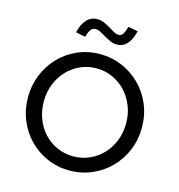

<svg xmlns="http://www.w3.org/2000/svg" viewBox="-130 -1027 1072 1151"><g transform="rotate(15 405.5 -451.0)"><path d="M52 0ZM759 -350Q759 -274 731.5 -208Q704 -142 656 -93.5Q608 -45 543.5 -17Q479 11 405 11Q331 11 266.5 -17Q202 -45 154.5 -93.5Q107 -142 79.5 -208Q52 -274 52 -350Q52 -424 78.5 -489.5Q105 -555 152.5 -604.5Q200 -654 264.5 -682.5Q329 -711 405 -711Q477 -711 541.5 -683.5Q606 -656 654.5 -607.5Q703 -559 731 -493Q759 -427 759 -350ZM661 -350Q661 -407 641.5 -456.5Q622 -506 587.5 -543Q553 -580 506.5 -601.5Q460 -623 405 -623Q352 -623 305.5 -602Q259 -581 224.5 -544.5Q190 -508 170 -458Q150 -408 150 -350Q150 -292 169.5 -242Q189 -192 223 -155.5Q257 -119 304 -98Q351 -77 405 -77Q458 -77 504.5 -97.5Q551 -118 586 -154.5Q621 -191 641 -241Q661 -291 661 -350ZM290 -788Q275 -790 260 -793.5Q245 -797 230 -800Q242 -853 268.5 -881Q295 -909 334 -909Q356 -909 376.5 -900Q397 -891 415 -880Q433 -869 449 -860Q465 -851 479 -851Q495 -851 504.5 -863.5Q514 -876 525 -913L585 -901Q558 -792 484 -792Q463 -792 443 -801Q423 -810 405 -820.5Q387 -831 370.5 -840Q354 -849 339 -849Q320 -849 309 -834.5Q298 -820 290 -788Z"/></g></svg>

Font: Rosa Sans
Style: Regular
Weight: 400
Designer: Pentagram / MCKL
Foundry: Pentagram / MCKL
Version: Version 1.005;September 16, 2019;FontCreator 11.5.0.2425 64-